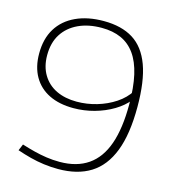

<svg xmlns="http://www.w3.org/2000/svg" viewBox="-108 -797 790 893"><g transform="rotate(15 287.0 -350.0)"><path d="M254 10Q219 10 185 5.5Q151 1 118.5 -7.5Q86 -16 54 -27L67 -58Q99 -48 128.5 -40.5Q158 -33 188.5 -28.5Q219 -24 252 -24Q334 -24 388.5 -61.5Q443 -99 469.5 -174.5Q496 -250 496 -365Q496 -448 482.5 -507Q469 -566 442 -603.5Q415 -641 375 -659Q335 -677 281 -677Q217 -677 169 -654.5Q121 -632 94.5 -590.5Q68 -549 68 -489Q68 -434 92 -394.5Q116 -355 158 -335Q200 -315 256 -315Q305 -315 352.5 -329Q400 -343 439.5 -369Q479 -395 503 -433L504 -389Q480 -358 439 -333.5Q398 -309 349 -295.5Q300 -282 249 -282Q181 -282 132 -306Q83 -330 56.5 -376Q30 -422 30 -487Q30 -558 60.5 -607.5Q91 -657 148 -683.5Q205 -710 282 -710Q368 -710 424 -675Q480 -640 508 -564Q536 -488 536 -364Q536 -233 504 -150.5Q472 -68 409.5 -29Q347 10 254 10Z"/></g></svg>

Font: Georama ExtraLight
Style: Regular
Weight: 250
Version: Version 1.001